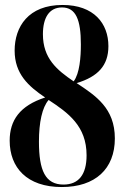

<svg xmlns="http://www.w3.org/2000/svg" viewBox="-20 -744 501 774"><path d="M229 10C364 10 443 -63 443 -186C443 -308 366 -358 289 -409C375 -435 417 -480 417 -558C417 -649 359 -724 232 -724C94 -724 39 -636 39 -540C39 -446 95 -396 162 -351C60 -318 19 -259 19 -177C19 -69 88 10 229 10ZM277 -416C209 -462 153 -509 153 -606C153 -672 178 -714 230 -714C286 -714 306 -664 306 -565C306 -513 301 -448 277 -416ZM236 0C163 0 137 -56 137 -173C137 -251 150 -311 176 -341C255 -289 329 -236 329 -118C329 -40 297 0 236 0Z"/></svg>

Font: Noto Serif Display Condensed Extra
Style: Regular
Weight: 800
Width: 3
Designer: Monotype Design Team
Foundry: Monotype Imaging Inc.
Version: Version 1.900